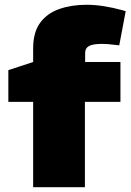

<svg xmlns="http://www.w3.org/2000/svg" viewBox="-20 -785 550 805"><path d="M119 0V-358H15V-491L119 -525V-582Q119 -649 148 -689Q177 -729 228 -747Q279 -765 343 -765Q378 -765 416 -759Q454 -753 494 -742L507 -738L480 -595L461 -597Q445 -599 432.5 -600Q420 -601 409 -601Q369 -601 353 -592Q337 -583 337 -563V-525H485V-358H336V0Z"/></svg>

Font: REM Black
Style: Regular
Weight: 900
Designer: Octavio Pardo
Foundry: Ashler Design
Version: Version 1.005;gftools[0.9.28]